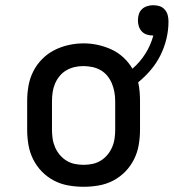

<svg xmlns="http://www.w3.org/2000/svg" viewBox="-20 -707 665 735"><path d="M300 8Q271 8 242 3Q213 -2 187 -15.5Q161 -29 140.5 -50Q120 -71 107 -97Q94 -123 89 -152Q84 -181 84 -210V-320Q84 -349 89 -378Q94 -407 107 -433Q120 -459 140.5 -480Q161 -501 187 -514.5Q213 -528 242 -534.5Q271 -541 300 -541Q328 -541 355 -535Q382 -529 407 -517.5Q432 -506 452.5 -487Q473 -468 487 -444Q516 -469 536.5 -501.5Q557 -534 567 -571Q566 -571 566 -571Q566 -571 566 -571Q554 -571 542.5 -574.5Q531 -578 523 -586.5Q515 -595 511.5 -606Q508 -617 508 -629Q508 -641 511.5 -652.5Q515 -664 523.5 -672Q532 -680 543.5 -683.5Q555 -687 566 -687Q579 -687 590.5 -683.5Q602 -680 610.5 -670.5Q619 -661 622 -649Q625 -637 625 -625Q625 -591 617 -558Q609 -525 594 -495Q579 -465 557 -439Q535 -413 509 -392Q513 -374 514.5 -356Q516 -338 516 -320V-210Q516 -181 511 -152Q506 -123 493 -97Q480 -71 459.5 -50Q439 -29 413 -15.5Q387 -2 358 3Q329 8 300 8ZM300 -76Q317 -76 334 -79.5Q351 -83 365.5 -92Q380 -101 391 -114Q402 -127 409 -143Q416 -159 418.5 -176Q421 -193 421 -210V-320Q421 -337 418 -354Q415 -371 408.5 -387Q402 -403 391 -416.5Q380 -430 365 -438.5Q350 -447 333 -450.5Q316 -454 298 -454Q281 -454 264.5 -450Q248 -446 233.5 -437.5Q219 -429 208 -415.5Q197 -402 190.5 -386.5Q184 -371 181.5 -354Q179 -337 179 -320V-210Q179 -193 181.5 -176Q184 -159 191 -143Q198 -127 209 -114Q220 -101 234.5 -92Q249 -83 266 -79.5Q283 -76 300 -76Z"/></svg>

Font: Iosevka Slab Medium Extended
Style: Regular
Weight: 500
Width: 7
Monospace: yes
Designer: Belleve Invis
Foundry: Belleve Invis
Version: Version 11.1.1; ttfautohint (v1.8.3)